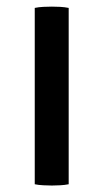

<svg xmlns="http://www.w3.org/2000/svg" viewBox="-20 -570 320 594"><path d="M87.5 -545.5Q99 -548 114.2 -548.8Q129.5 -549.5 140.5 -549.5Q152.5 -549.5 166.2 -548.8Q180 -548 192.5 -545.5V0Q180 2.5 166.2 3.2Q152.5 4 140.5 4Q129.5 4 114.2 3.2Q99 2.5 87.5 0Z"/></svg>

Font: Signika SC
Style: Regular
Weight: 400
Designer: Anna Giedryś
Foundry: Anna Giedryś
Version: Version 2.000; ttfautohint (v1.8.3) -l 8 -r 50 -G 200 -x 9 -